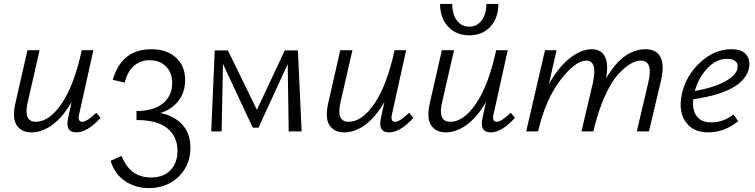

<svg xmlns="http://www.w3.org/2000/svg" viewBox="-20 -670 3852 979"><path d="M471 -95 493 -69Q425 5 369 5Q310 5 328 -72L345 -150Q300 -72 247 -33.5Q194 5 140 5Q89 5 65 -31.5Q41 -68 59 -146L120 -414H182L122 -152Q97 -49 163 -49Q231 -49 294.5 -142Q358 -235 397 -414H456L384 -89Q374 -49 400 -49Q423 -49 471 -95Z M798 -94Q870 -79 910.5 -33.5Q951 12 951 83Q951 172 891 230.5Q831 289 739 289Q672 289 618.5 254Q565 219 544 150L600 125Q643 235 750 235Q814 235 849.5 197.5Q885 160 885 99Q885 26 833 -16Q781 -58 676 -58V-104Q764 -104 811 -143Q858 -182 858 -246Q858 -300 826 -331.5Q794 -363 742 -363Q697 -363 663.5 -334.5Q630 -306 616 -249L555 -263Q600 -419 752 -419Q830 -419 877 -376.5Q924 -334 924 -262Q924 -200 890 -156Q856 -112 798 -94Z M1518 0H1452L1447 -343L1298 -19H1269L1117 -344L1110 0H1057L1075 -413H1142L1290 -110L1432 -413H1499Z M2066 -95 2088 -69Q2020 5 1964 5Q1905 5 1923 -72L1940 -150Q1895 -72 1842 -33.5Q1789 5 1735 5Q1684 5 1660 -31.5Q1636 -68 1654 -146L1715 -414H1777L1717 -152Q1692 -49 1758 -49Q1826 -49 1889.5 -142Q1953 -235 1992 -414H2051L1979 -89Q1969 -49 1995 -49Q2018 -49 2066 -95Z M2224 -650H2286Q2286 -597 2309.5 -565.5Q2333 -534 2373 -534Q2412 -534 2436 -566Q2460 -598 2460 -650H2521Q2521 -578 2480.5 -534Q2440 -490 2373 -490Q2306 -490 2265 -534Q2224 -578 2224 -650ZM2584 -95 2606 -69Q2538 5 2482 5Q2423 5 2441 -72L2458 -150Q2413 -72 2360 -33.5Q2307 5 2253 5Q2202 5 2178 -31.5Q2154 -68 2172 -146L2233 -414H2295L2235 -152Q2210 -49 2276 -49Q2344 -49 2407.5 -142Q2471 -235 2510 -414H2569L2497 -89Q2487 -49 2513 -49Q2536 -49 2584 -95Z M3272 -419Q3328 -419 3348.5 -377.5Q3369 -336 3349 -253L3289 0H3227L3285 -247Q3313 -361 3247 -361Q3223 -361 3194 -344Q3165 -327 3132 -291Q3099 -255 3067 -186Q3035 -117 3012 -26L3006 0H2945L3003 -247Q3016 -308 3006.5 -334.5Q2997 -361 2970 -361Q2913 -361 2837 -261Q2761 -161 2724 -1V0H2663L2759 -414H2818L2779 -242Q2827 -327 2885 -373Q2943 -419 2997 -419Q3044 -419 3064 -382Q3084 -345 3070 -270Q3157 -419 3272 -419Z M3709 -419Q3764 -419 3785.5 -391Q3807 -363 3799 -322Q3772 -201 3515 -164Q3509 -109 3532.5 -77.5Q3556 -46 3607 -46Q3668 -46 3720 -86L3744 -52Q3673 5 3592 5Q3513 5 3475.5 -49.5Q3438 -104 3457 -192Q3478 -285 3550.5 -352Q3623 -419 3709 -419ZM3740 -319Q3741 -328 3740.5 -339.5Q3740 -351 3726 -360.5Q3712 -370 3688 -370Q3632 -370 3586.5 -321.5Q3541 -273 3523 -206Q3615 -222 3673 -252.5Q3731 -283 3740 -319Z"/></svg>

Font: EauTestInfant
Style: Italic
Weight: 400
Italic angle: -12°
Designer: Christian Thalmann (Catharsis Fonts)
Version: Version 0.001;PS 000.001;hotconv 1.0.88;makeotf.lib2.5.64775